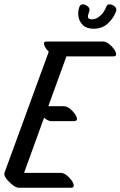

<svg xmlns="http://www.w3.org/2000/svg" viewBox="-32 -847 566 902"><path d="M316 -278H208Q194 -278 175 -294L81 -35H252Q266 -35 280 -24.5Q294 -14 304 0Q314 14 314.5 24.5Q315 35 301 35H57Q48 35 37.5 29Q27 23 18 14Q5 3 -4.5 -11Q-14 -25 -11 -35L197 -604Q181 -620 175.5 -636Q170 -652 188 -652H451Q465 -652 479 -641.5Q493 -631 503 -617Q513 -603 513.5 -592.5Q514 -582 500 -582H280L195 -348H267Q281 -348 295 -337.5Q309 -327 319 -313Q329 -299 329.5 -288.5Q330 -278 316 -278ZM387 -793Q378 -768 383 -762Q388 -756 400 -756Q420 -756 439 -773Q458 -790 467 -815Q472 -828 485 -826.5Q498 -825 508 -815.5Q518 -806 513 -793Q502 -762 475 -737Q448 -712 408 -712Q375 -712 357.5 -729Q340 -746 336.5 -770Q333 -794 341 -815Q346 -828 359 -826.5Q372 -825 382 -815.5Q392 -806 387 -793Z"/></svg>

Font: Story Script
Style: Regular
Weight: 400
Designer: Lana Roulhac, Ben Buysse
Version: Version 1.000; ttfautohint (v1.8.4.7-5d5b)